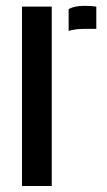

<svg xmlns="http://www.w3.org/2000/svg" viewBox="-20 -622 359 642"><path d="M209.5 -518.5V-592Q230 -602.5 262.5 -602.5Q282.5 -602.5 302 -600V-525.5H263.5Q231 -525.5 209.5 -518.5ZM53.5 0V-600H153V0Z"/></svg>

Font: Big Shoulders Stencil Text SemiBold
Style: Regular
Weight: 600
Designer: Patric King
Foundry: XO Type Co
Version: Version 1.000